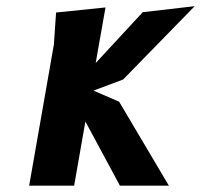

<svg xmlns="http://www.w3.org/2000/svg" viewBox="-20 -586 634 606"><path d="M72 0 150 -445 157 -546.5 313 -562.5 282 -387 430.5 -547.5 594.5 -566.5 368.5 -335 275 -300 356 -265 513 0H358.5L249.5 -202.5L214 0Z"/></svg>

Font: B612
Style: Bold Italic
Weight: 700
Italic angle: -10°
Designer: Nicolas Chauveau, Thomas Paillot, Jonathan Favre-Lamarine, Jean-Luc Vinot
Foundry: AIRBUS
Version: Version 1.008